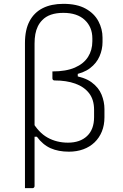

<svg xmlns="http://www.w3.org/2000/svg" viewBox="-20 -780 640 1000"><path d="M524 -169Q524 -128 510.5 -95Q497 -62 472.5 -38.5Q448 -15 414 -2.5Q380 10 339 10Q284 10 243.5 -8Q203 -26 172 -68H145V-152Q180 -90 227.5 -63.5Q275 -37 334 -37Q397 -37 433.5 -71.5Q470 -106 470 -170V-208Q470 -261 444 -294.5Q418 -328 372 -344.5Q326 -361 264 -361Q259 -361 256 -364Q253 -367 253 -372Q253 -376 253 -379.5Q253 -383 253 -386.5Q253 -390 253 -393.5Q253 -397 253 -400.5Q253 -404 253 -408Q324 -408 370 -428Q416 -448 438.5 -483.5Q461 -519 461 -565V-580Q461 -639 421.5 -676Q382 -713 310 -713Q273 -713 245.5 -703.5Q218 -694 200 -675Q186 -661 177 -642.5Q168 -624 164 -602Q160 -580 160 -553Q160 -497 160 -436Q160 -375 160 -311Q160 -247 160 -182.5Q160 -118 160 -54.5Q160 9 160 70.5Q160 132 160 189Q160 192 158.5 194.5Q157 197 155 198.5Q153 200 149 200Q139 200 129.5 200Q120 200 110 200Q110 175 110 150.5Q110 126 110 101Q110 3 110 -76Q110 -155 110 -227.5Q110 -300 110 -379Q110 -458 110 -556Q110 -625 134 -670Q158 -715 202.5 -737.5Q247 -760 310 -760Q381 -760 426 -735Q471 -710 492.5 -669.5Q514 -629 514 -584V-561Q514 -523 498.5 -487Q483 -451 449 -425Q415 -399 357 -389L385 -420V-357L357 -387Q421 -378 457.5 -351Q494 -324 509 -287Q524 -250 524 -212Z"/></svg>

Font: Recursive Light
Style: Regular
Weight: 300
Version: Version 1.085